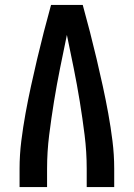

<svg xmlns="http://www.w3.org/2000/svg" viewBox="-20 -755 540 775"><path d="M59 0V-74Q59 -130 66 -186Q73 -242 83 -297Q93 -352 105 -407Q117 -462 130 -517Q143 -572 157 -626.5Q171 -681 186 -735H314Q329 -681 343 -626.5Q357 -572 370 -517Q383 -462 395 -407Q407 -352 417 -297Q427 -242 434 -186Q441 -130 441 -74V0H330V-74Q330 -142 321.5 -210Q313 -278 302 -345.5Q291 -413 277.5 -480Q264 -547 250 -614Q236 -547 222.5 -480Q209 -413 198 -345.5Q187 -278 178.5 -210Q170 -142 170 -74V0Z"/></svg>

Font: Iosevka Term Curly
Style: Bold
Weight: 700
Designer: Belleve Invis
Foundry: Belleve Invis
Version: Version 32.3.0